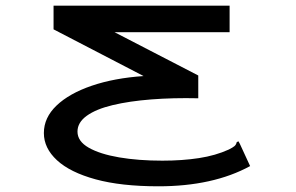

<svg xmlns="http://www.w3.org/2000/svg" viewBox="-20 -643 1040 674"><path d="M536 11Q405 11 315.5 -13.5Q226 -38 180 -80.5Q134 -123 134 -176Q134 -230 178.5 -272.5Q223 -315 302 -342Q381 -369 484 -376L168 -540V-623H786V-530H382L676 -378V-298Q588 -300 511 -294Q434 -288 375.5 -274Q317 -260 284.5 -236.5Q252 -213 252 -181Q252 -147 291.5 -124.5Q331 -102 398.5 -90.5Q466 -79 550 -79Q620 -79 678.5 -88Q737 -97 783 -118Q797 -125 803 -130Q809 -135 811 -144L817 -147L822 -138L858 -60Q728 11 536 11Z"/></svg>

Font: Inconsolata UltraExpanded SemiBold
Style: Regular
Weight: 600
Width: 9
Monospace: yes
Designer: Raph Levien, Cyreal, Brenton Simpson
Foundry: Raph Levien, Cyreal, Google
Version: Version 3.001; ttfautohint (v1.8.2.53-6de2)